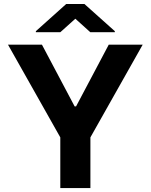

<svg xmlns="http://www.w3.org/2000/svg" viewBox="-20 -954 764 974"><path d="M20.6 -727.3H192.8L358.7 -414.1H365.8L531.6 -727.3H703.8L438.6 -257.1V0H285.9V-257.1ZM286.2 -790.8 362.2 -859 437.9 -790.8H562.5V-795.8L408.4 -933.6H315.7L161.9 -795.8V-790.8Z"/></svg>

Font: Inter UI
Style: Bold
Weight: 700
Designer: Rasmus Andersson
Foundry: rsms
Version: 3.2;8d6f07862